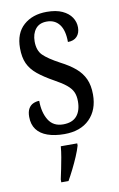

<svg xmlns="http://www.w3.org/2000/svg" viewBox="-87 -594 535 863"><g transform="rotate(-10 180.5 -162.0)"><path d="M173 10Q129 10 96.5 -1.5Q64 -13 47 -36Q30 -59 30 -94Q30 -117 38 -131Q46 -145 59.5 -151Q73 -157 87 -157Q87 -104 108.5 -69Q130 -34 175 -34Q217 -34 237.5 -58Q258 -82 258 -125Q258 -150 250 -167.5Q242 -185 222.5 -201Q203 -217 170 -235Q125 -260 97 -283Q69 -306 56 -334.5Q43 -363 43 -405Q43 -473 83.5 -509Q124 -545 189 -545Q232 -545 260 -532Q288 -519 302 -498Q316 -477 316 -452Q316 -426 301.5 -410.5Q287 -395 260 -395Q260 -448 239.5 -475Q219 -502 182 -502Q148 -502 130.5 -480Q113 -458 113 -423Q113 -382 135 -360Q157 -338 209 -310Q250 -289 276.5 -266.5Q303 -244 316.5 -214.5Q330 -185 330 -143Q330 -73 288.5 -31.5Q247 10 173 10ZM121 208Q126 185 131 160.5Q136 136 140.5 110.5Q145 85 147 61H222V71Q216 92 204.5 119Q193 146 179.5 173Q166 200 154 221H121Z"/></g></svg>

Font: Noto Serif Khmer ExtraCondensed
Style: Regular
Weight: 400
Width: 2
Designer: Danh Hong and the Monotype Design Team
Foundry: Monotype Imaging Inc.
Version: Version 2.004